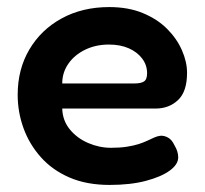

<svg xmlns="http://www.w3.org/2000/svg" viewBox="-20 -507 579 543"><path d="M290 16Q225 16 176.5 -5Q128 -26 95.5 -62.5Q63 -99 46.5 -144.5Q30 -190 30 -239Q30 -311 63 -367Q96 -423 154.5 -455Q213 -487 289 -487Q343 -487 384 -470Q425 -453 452.5 -425.5Q480 -398 494.5 -365Q509 -332 509 -301Q509 -248 483.5 -224Q458 -200 420 -200H156Q157 -166 177.5 -141Q198 -116 229.5 -102.5Q261 -89 294 -89Q319 -89 338.5 -92Q358 -95 372 -99.5Q386 -104 396.5 -109Q407 -114 416 -118Q425 -122 433 -123Q444 -124 455 -118Q466 -112 473 -97Q479 -87 481.5 -78.5Q484 -70 484 -62Q484 -42 460 -24.5Q436 -7 392.5 4.5Q349 16 290 16ZM156 -271H361Q378 -271 387 -276.5Q396 -282 396 -300Q396 -323 382 -341.5Q368 -360 344 -370.5Q320 -381 288 -381Q251 -381 221 -366.5Q191 -352 173.5 -327Q156 -302 156 -271Z"/></svg>

Font: Fredoka Light Medium
Style: Regular
Weight: 500
Version: Version 2.001